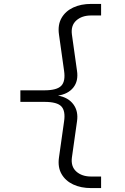

<svg xmlns="http://www.w3.org/2000/svg" viewBox="-20 -850 640 980"><path d="M445 110Q393 110 353.5 91.5Q314 73 294 38Q274 3 281 -46L307 -230Q315 -283 293.5 -306.5Q272 -330 207 -330H84V-389H207Q270 -389 292.5 -412Q315 -435 307 -489L281 -674Q274 -723 294 -758Q314 -793 353.5 -811.5Q393 -830 445 -830H496V-771H445Q398 -771 369.5 -745.5Q341 -720 347 -674L373 -489Q381 -437 354.5 -403.5Q328 -370 276 -362Q328 -353 354.5 -317.5Q381 -282 373 -230L347 -46Q341 0 369.5 25.5Q398 51 445 51H496V110Z"/></svg>

Font: JetBrains Mono NL ExtraLight
Style: Regular
Weight: 200
Designer: Philipp Nurullin, Konstantin Bulenkov
Foundry: JetBrains
Version: Version 2.304; ttfautohint (v1.8.4.7-5d5b)